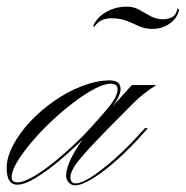

<svg xmlns="http://www.w3.org/2000/svg" viewBox="-74 -549 559 578"><path d="M-22 7Q-54 7 -54 -43Q-54 -75 -34.5 -112Q-15 -149 17.5 -183.5Q50 -218 90.5 -246Q131 -274 174.5 -290.5Q218 -307 256 -307Q289 -307 289 -281Q289 -258 259 -222Q229 -186 184 -138Q148 -102 108.5 -68.5Q69 -35 34.5 -14Q0 7 -22 7ZM-21 0Q-3 0 28.5 -18.5Q60 -37 99 -69.5Q138 -102 179 -143Q224 -191 252 -225Q280 -259 280 -280Q280 -297 259 -297Q240 -297 210.5 -281.5Q181 -266 147.5 -240.5Q114 -215 81 -184Q48 -153 21 -121Q-6 -89 -22.5 -61.5Q-39 -34 -39 -15Q-39 0 -21 0ZM371 -163 363 -154Q323 -108 282 -71Q241 -34 206.5 -12.5Q172 9 152 9Q141 9 133 0.5Q125 -8 125 -20Q125 -53 160.5 -108Q196 -163 260 -229H265L323 -293H397Q380 -283 361.5 -268.5Q343 -254 327 -238Q255 -166 214 -123Q173 -80 155.5 -56Q138 -32 138 -16Q138 3 154 3Q171 3 202 -17Q233 -37 272 -71.5Q311 -106 351 -151L362 -163ZM209 -467 207 -473Q221 -500 248.5 -514.5Q276 -529 307 -529Q329 -529 346 -519Q363 -509 380 -500Q397 -491 418 -491Q431 -491 443.5 -497Q456 -503 461 -525L465 -519Q460 -495 437.5 -478.5Q415 -462 385 -462Q362 -462 344 -470.5Q326 -479 306.5 -486.5Q287 -494 261 -494Q226 -494 209 -467Z"/></svg>

Font: Ballet 24pt
Style: Regular
Weight: 400
Designer: Maximiliano R. Sproviero
Foundry: Omnibus-Type
Version: Version 1.100